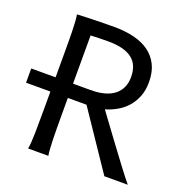

<svg xmlns="http://www.w3.org/2000/svg" viewBox="-128 -838 937 959"><g transform="rotate(20 340.5 -359.0)"><path d="M0 -380.9H129.4V-558.1Q129.4 -592.3 128.7 -621.8Q127.9 -651.4 126.5 -674.8Q125 -698.2 122.1 -712.9Q147.5 -713.9 178.2 -715.3Q204.6 -716.3 240.7 -717Q276.9 -717.8 319.8 -717.8Q377 -717.8 424.1 -706.3Q471.2 -694.8 504.9 -670.7Q538.6 -646.5 557.4 -608.4Q576.2 -570.3 576.2 -517.6Q576.2 -473.1 562.3 -439Q548.3 -404.8 525.6 -380.1Q502.9 -355.5 474.1 -339.4Q445.3 -323.2 415.5 -314.9Q430.2 -294.9 451.4 -265.9Q472.7 -236.8 496.8 -204.3Q521 -171.9 545.7 -138.4Q570.3 -105 591.8 -76.7Q613.3 -48.3 629.2 -27.8Q645 -7.3 651.9 0H527.3L321.3 -305.2H222.2V-212.4Q222.2 -176.3 222.4 -144Q222.7 -111.8 223.4 -84.5Q224.1 -57.1 225.6 -35.6Q227.1 -14.2 229.5 0H122.1Q127.4 -29.3 128.4 -84.7Q129.4 -140.1 129.4 -212.4V-305.2H0ZM222.2 -380.9H314.9Q397.9 -380.9 440.7 -415Q483.4 -449.2 483.4 -510.3Q483.4 -541.5 473.9 -565.7Q464.4 -589.8 444.1 -606.2Q423.8 -622.6 391.8 -631.1Q359.9 -639.6 314.9 -639.6Q289.1 -639.6 265.4 -638.9Q241.7 -638.2 222.2 -637.2Z"/></g></svg>

Font: Andika Afr
Style: Regular
Weight: 400
Designer: Victor Gaultney, Annie Olsen, Julie Remington, Don Collingsworth, Eric Hays, Becca Hirsbrunner
Foundry: SIL International
Version: Version 5.000